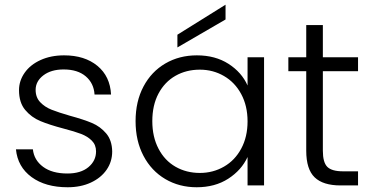

<svg xmlns="http://www.w3.org/2000/svg" viewBox="-20 -790 1581 818"><path d="M47.9 -153.8H120.1Q125 -107.9 163.6 -79.3Q202.1 -50.8 267.1 -50.8Q324.2 -50.8 356.7 -77.9Q389.2 -105 389.2 -145Q389.2 -172.9 371.1 -190.9Q353 -209 325.4 -219.5Q297.9 -230 251 -242.2Q189.9 -258.3 151.9 -274.2Q113.8 -290 87.4 -321.5Q61 -353 61 -405.8Q61 -445.8 85 -480Q108.9 -514.2 152.8 -534.2Q196.8 -554.2 252.9 -554.2Q340.8 -554.2 395 -509.5Q449.2 -464.8 453.1 -387.2H382.8Q379.9 -435.1 345.5 -464.6Q311 -494.1 251 -494.1Q197.8 -494.1 164.8 -469Q131.8 -443.8 131.8 -407.2Q131.8 -375 151.4 -354.5Q170.9 -334 200 -322.5Q229 -311 277.8 -296.9Q336.9 -280.8 372.1 -265.9Q407.2 -251 432.1 -221.9Q457 -192.9 458 -145Q458 -101.1 434.1 -66.7Q410.2 -32.2 367.2 -12.2Q324.2 7.8 268.1 7.8Q173.8 7.8 114.5 -35.6Q55.2 -79.1 47.9 -153.8Z M557.6 -273.9Q557.6 -357.9 591.3 -421.4Q625 -484.9 684.3 -519.5Q743.7 -554.2 818.8 -554.2Q897 -554.2 953.4 -518.1Q1009.8 -481.9 1034.7 -425.8V-545.9H1105V0H1034.7V-121.1Q1008.8 -64.9 952.4 -28.6Q896 7.8 817.9 7.8Q743.7 7.8 684.3 -27.1Q625 -62 591.3 -126Q557.6 -189.9 557.6 -273.9ZM628.9 -273.9Q628.9 -207 655.3 -156.5Q681.6 -106 727.8 -79.6Q773.9 -53.2 831.5 -53.2Q887.7 -53.2 934.3 -80.1Q981 -106.9 1007.8 -157Q1034.7 -207 1034.7 -272.9Q1034.7 -338.9 1007.8 -388.9Q981 -439 934.3 -466.1Q887.7 -493.2 831.5 -493.2Q773.4 -493.2 727.5 -467Q681.6 -440.9 655.3 -391.4Q628.9 -341.8 628.9 -273.9ZM735.8 -587.9V-642.1L940.9 -770V-707Z M1208.5 -486.8V-545.9H1284.7V-683.1H1355.5V-545.9H1505.4V-486.8H1355.5V-147.9Q1355.5 -98.1 1374.5 -79.1Q1393.6 -60.1 1441.4 -60.1H1505.4V0H1430.7Q1356.4 0 1320.6 -34.4Q1284.7 -68.8 1284.7 -147.9V-486.8Z"/></svg>

Font: Poppins Light
Style: Regular
Weight: 300
Designer: Ninad Kale (Devanagari), Jonny Pinhorn (Latin)
Foundry: Indian Type Foundry
Version: 4.004